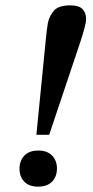

<svg xmlns="http://www.w3.org/2000/svg" viewBox="-20 -689 346 718"><path d="M164 -185H116L151 -538Q153 -559 155 -575Q157 -591 159 -603Q165 -631 182.5 -650Q200 -669 243 -669Q275 -669 288.5 -655Q302 -641 302 -618Q302 -607 296 -584Q290 -561 281 -534ZM122 9Q89 9 71 -9.5Q53 -28 53 -58Q53 -88 71 -107Q89 -126 123 -126Q157 -126 175 -107Q193 -88 193 -59Q193 -29 175 -10Q157 9 122 9Z"/></svg>

Font: STIX Two Text SemiBold
Style: Italic
Weight: 600
Italic angle: -12°
Designer: Ross Mills, John Hudson & Paul Hanslow, Tiro Typeworks Ltd; with prior portions MicroPress Inc. and Coen Hoffman, Elsevi
Foundry: Tiro Typeworks Ltd
Version: Version 2.13 b171